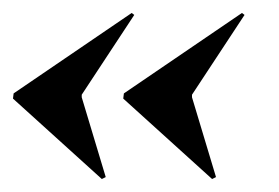

<svg xmlns="http://www.w3.org/2000/svg" viewBox="-25 -454 430 296"><path d="M166 -310 348 -434 352 -431 271 -308V-304L308 -181L302 -178L165 -302ZM-4 -310 178 -434 182 -431 101 -308V-304L138 -181L132 -178L-5 -302Z"/></svg>

Font: Moniqa Black Ita Display
Style: Italic
Weight: 900
Italic angle: -10°
Designer: Rajesh Rajput
Foundry: Rajesh Rajput
Version: Version 1.000